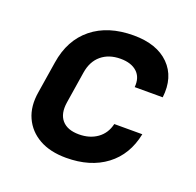

<svg xmlns="http://www.w3.org/2000/svg" viewBox="-105 -671 810 792"><g transform="rotate(20 300.0 -275.0)"><path d="M262 10Q192 10 144 -17Q96 -44 74 -92.5Q52 -141 63 -206L85 -344Q101 -447 171 -503.5Q241 -560 353 -560Q455 -560 509 -506Q563 -452 552 -361H429Q433 -404 407.5 -427.5Q382 -451 335 -451Q284 -451 251 -423.5Q218 -396 210 -345L188 -206Q180 -155 204 -127Q228 -99 279 -99Q326 -99 359 -122.5Q392 -146 402 -189H525Q506 -94 437 -42Q368 10 262 10Z"/></g></svg>

Font: JetBrains Mono NL
Style: Bold Italic
Weight: 700
Italic angle: -9°
Designer: Philipp Nurullin, Konstantin Bulenkov
Foundry: JetBrains
Version: Version 2.304; ttfautohint (v1.8.4.7-5d5b)